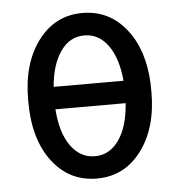

<svg xmlns="http://www.w3.org/2000/svg" viewBox="-45 -580 587 633"><g transform="rotate(-5 249.0 -264.0)"><path d="M134.8 -303.7H366.2Q359.4 -378.9 328.6 -421.4Q297.9 -463.9 250 -463.9Q202.1 -463.9 171.6 -420.7Q141.1 -377.4 134.8 -303.7ZM366.7 -229.5H134.3Q139.6 -151.4 171.1 -107.7Q202.6 -64 251 -64Q299.3 -64 330.3 -107.9Q361.3 -151.9 366.7 -229.5ZM47.4 -269Q47.4 -388.7 103.5 -463.4Q159.7 -538.1 250 -538.1Q337.9 -538.1 393.6 -469Q449.2 -399.9 454.1 -288.1L454.6 -258.3Q454.6 -139.6 398.4 -64.9Q342.3 9.8 251 9.8Q159.7 9.8 103.5 -64.2Q47.4 -138.2 47.4 -262.2Z"/></g></svg>

Font: MAUL Condensed
Style: Condensed Regular
Weight: 400
Designer: MAUL
Version: Version 1.0; 2020; ttfautohint (v1.8.3)